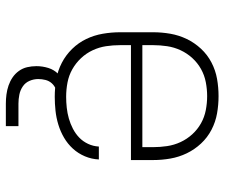

<svg xmlns="http://www.w3.org/2000/svg" viewBox="-74 -504 749 640"><g transform="rotate(90 300.0 -183.5)"><path d="M302 8Q273 8 244 3Q215 -2 189 -15.5Q163 -29 142.5 -50Q122 -71 109.5 -97Q97 -123 92 -152Q87 -181 87 -210V-320Q87 -349 92 -377.5Q97 -406 109.5 -432Q122 -458 142 -479.5Q162 -501 188 -514.5Q214 -528 242.5 -533Q271 -538 300 -538Q329 -538 357.5 -533Q386 -528 412 -514.5Q438 -501 458 -479.5Q478 -458 490.5 -432Q503 -406 508 -377.5Q513 -349 513 -320V-246H130V-210Q130 -186 133.5 -163Q137 -140 147 -118.5Q157 -97 173.5 -79.5Q190 -62 210.5 -50.5Q231 -39 254.5 -34.5Q278 -30 302 -30Q320 -30 338.5 -32Q357 -34 374.5 -39Q392 -44 408.5 -52.5Q425 -61 438 -73.5Q451 -86 459 -103Q467 -120 468 -139H511Q510 -115 500.5 -92.5Q491 -70 475 -52.5Q459 -35 438.5 -23Q418 -11 395 -4Q372 3 348.5 5.5Q325 8 302 8ZM130 -284H470V-320Q470 -343 466.5 -366.5Q463 -390 453 -411.5Q443 -433 427 -450.5Q411 -468 390.5 -479.5Q370 -491 346.5 -495.5Q323 -500 300 -500Q277 -500 253.5 -495.5Q230 -491 209.5 -479.5Q189 -468 173 -450.5Q157 -433 147 -411.5Q137 -390 133.5 -366.5Q130 -343 130 -320ZM400 171H325Q310 171 294.5 169Q279 167 264.5 162Q250 157 237.5 148.5Q225 140 216 127.5Q207 115 203.5 100Q200 85 200 69Q200 49 206 29.5Q212 10 226.5 -4Q241 -18 260.5 -24Q280 -30 300 -30V0Q288 0 276.5 4.5Q265 9 257 18Q249 27 246 39Q243 51 243 63Q243 78 249 92Q255 106 267.5 114.5Q280 123 295 126Q310 129 325 129H400Z"/></g></svg>

Font: Iosevka Curly XLtEx
Style: Regular
Weight: 200
Width: 7
Monospace: yes
Designer: Belleve Invis
Foundry: Belleve Invis
Version: Version 11.1.0; ttfautohint (v1.8.3)